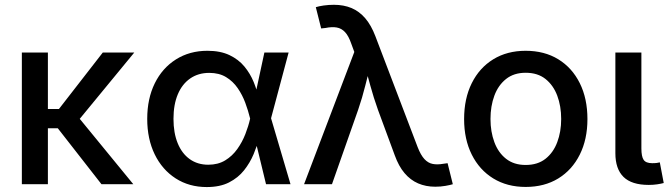

<svg xmlns="http://www.w3.org/2000/svg" viewBox="-20 -757 2758 789"><path d="M176.8 -541V0H69.8V-541ZM531.7 -541 275.9 -230H142.6L142.1 -309.1H222.2L402.3 -541ZM397 0 214.4 -233.9 282.2 -299.8 527.8 0Z M829.6 11.7Q757.3 11.7 701.9 -23.9Q646.5 -59.6 615.7 -122.8Q585 -186 585 -268.6Q585 -351.6 616 -414.6Q647 -477.5 703.1 -512.9Q759.3 -548.3 832.5 -548.3Q885.7 -548.3 923.1 -530.5Q960.4 -512.7 984.4 -483.6Q1008.3 -454.6 1022.5 -419.9Q1036.6 -385.3 1043.5 -351.6H1079.1L1093.3 -272.9L1173.8 0H1073.2L1007.3 -272Q1000 -302.2 988 -334.5Q976.1 -366.7 956.8 -394.8Q937.5 -422.9 908.9 -440.2Q880.4 -457.5 839.8 -457.5Q794.9 -457.5 761.7 -434.6Q728.5 -411.6 710.7 -369.4Q692.9 -327.1 692.9 -268.6Q692.9 -210.9 710.2 -168.5Q727.5 -126 759.8 -103Q792 -80.1 835.9 -80.1Q876 -80.1 905.3 -97.9Q934.6 -115.7 955.1 -144.5Q975.6 -173.3 988.3 -206.1Q1001 -238.8 1007.8 -269L1066.4 -541H1166L1093.3 -269L1079.1 -192.4H1045.9Q1037.1 -159.2 1022.2 -123.5Q1007.3 -87.9 982.9 -57.1Q958.5 -26.4 921.1 -7.3Q883.8 11.7 829.6 11.7Z M1229.5 0 1436 -543.5 1423.8 -576.7Q1412.6 -609.4 1397.9 -625Q1383.3 -640.6 1363.8 -644Q1344.2 -647.5 1317.9 -642.1L1299.8 -640.1L1277.8 -727.5Q1289.6 -731.4 1310.1 -734.4Q1330.6 -737.3 1352.1 -737.3Q1392.6 -737.3 1424.6 -723.9Q1456.5 -710.4 1481 -681.9Q1505.4 -653.3 1522.5 -608.4L1696.3 -152.3Q1709 -119.6 1724.1 -103.3Q1739.3 -86.9 1758.3 -83.3Q1777.3 -79.6 1801.8 -84L1819.3 -86.4L1840.8 0Q1830.1 3.4 1810.5 6.8Q1791 10.3 1768.6 10.3Q1730 10.3 1698.2 -3.4Q1666.5 -17.1 1642.3 -45.7Q1618.2 -74.2 1602.1 -119.1L1533.2 -305.7Q1515.1 -356.4 1502 -404.5Q1488.8 -452.6 1475.1 -502.9H1506.8Q1493.2 -454.1 1481 -404.8Q1468.8 -355.5 1451.7 -305.7L1344.2 0Z M2140.1 11.2Q2064 11.2 2007.1 -23.7Q1950.2 -58.6 1918.7 -121.6Q1887.2 -184.6 1887.2 -267.6Q1887.2 -352.1 1918.7 -415.3Q1950.2 -478.5 2007.1 -513.4Q2064 -548.3 2140.1 -548.3Q2217.3 -548.3 2274.2 -513.4Q2331.1 -478.5 2362.5 -415.3Q2394 -352.1 2394 -267.6Q2394 -184.6 2362.5 -121.6Q2331.1 -58.6 2274.2 -23.7Q2217.3 11.2 2140.1 11.2ZM2140.1 -79.1Q2189.5 -79.1 2221.7 -104.5Q2253.9 -129.9 2270 -172.9Q2286.1 -215.8 2286.1 -268.1Q2286.1 -320.8 2270 -363.8Q2253.9 -406.7 2221.7 -432.4Q2189.5 -458 2140.1 -458Q2091.8 -458 2059.6 -432.4Q2027.3 -406.7 2011.5 -363.8Q1995.6 -320.8 1995.6 -268.1Q1995.6 -215.8 2011.5 -172.9Q2027.3 -129.9 2059.6 -104.5Q2091.8 -79.1 2140.1 -79.1Z M2646 2.9Q2575.7 2.9 2542.2 -30Q2508.8 -63 2508.8 -127.4V-541H2615.7V-147Q2615.7 -113.8 2625 -100.1Q2634.3 -86.4 2660.2 -86.4Q2671.9 -86.4 2679 -87.4Q2686 -88.4 2691.4 -89.8L2707.5 -4.9Q2696.8 -2 2680.4 0.5Q2664.1 2.9 2646 2.9Z"/></svg>

Font: Inter 17pt Medium
Style: Regular
Weight: 500
Version: Version 4.001;git-66647c0bb